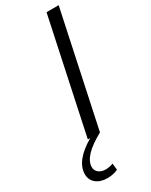

<svg xmlns="http://www.w3.org/2000/svg" viewBox="-313 -748 807 1027"><g transform="rotate(-30 90.5 -234.0)"><path d="M20 232Q-23 232 -49 210.5Q-75 189 -75 154Q-75 71 47 0H32L181 -700H256L107 0Q-24 71 -24 139Q-24 161 -7 174Q10 187 36 187Q47 187 59.5 184.5Q72 182 82 178L86 218Q58 232 20 232Z"/></g></svg>

Font: Red Hat Text VF
Style: Italic
Weight: 400
Italic angle: -12°
Designer: Pentagram, MCKL
Foundry: Pentagram, MCKL
Version: Version 1.023